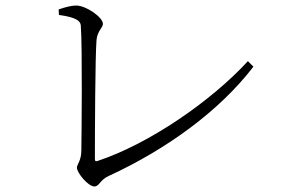

<svg xmlns="http://www.w3.org/2000/svg" viewBox="-20 -688 1040 694"><path d="M192 -654 193 -634C260 -625 271 -610 272 -596C278 -521 275 -200 274 -144C274 -107 258 -94 258 -82C258 -63 299 -14 321 -14C339 -14 341 -37 371 -51C584 -149 774 -288 896 -447L876 -467C745 -324 520 -168 332 -106C325 -104 323 -106 323 -114C323 -204 324 -489 329 -545C333 -578 352 -587 352 -602C352 -625 292 -668 255 -668C239 -668 215 -662 192 -654Z"/></svg>

Font: Noto Serif TC Light
Style: Regular
Weight: 300
Designer: Ryoko NISHIZUKA 西塚涼子 (kana & ideographs); Frank Grießhammer (Latin, Greek & Cyrillic); Wenlong ZHANG 张文龙 (bopomofo); San
Foundry: Adobe
Version: Version 2.001;hotconv 1.1.0;makeotfexe 2.6.0